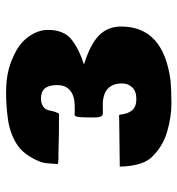

<svg xmlns="http://www.w3.org/2000/svg" viewBox="4 -574 590 639"><g transform="rotate(-90 299.5 -254.0)"><path d="M269.5 -207.5 243.2 -207Q235.4 -207 231.9 -213.6Q228.5 -220.2 228.5 -238.3Q228.5 -266.1 229.7 -283.7Q231 -301.3 238.3 -301.3L244.6 -300.8H266.1Q299.3 -300.8 317.9 -315.7Q336.4 -330.6 336.4 -359.4Q336.4 -413.1 293 -413.1Q274.9 -413.1 264.9 -405.8Q254.9 -398.4 252.9 -389.2Q246.6 -358.9 240.7 -353Q168.9 -353 108.9 -355H90.8Q76.2 -355 73.2 -357.9Q74.2 -362.3 75.4 -383.3Q76.7 -404.3 81.5 -416.5Q104 -471.7 140.4 -494.1Q176.8 -516.6 221.7 -522.9Q266.6 -529.3 311.5 -529.3Q356.4 -529.3 389.6 -520.3Q422.9 -511.2 452.6 -494.4Q482.4 -477.5 501.2 -448.7Q520 -419.9 520 -390.1Q520 -335.9 486.8 -310.5Q453.6 -285.2 404.8 -270Q472.7 -249 502 -219.7Q531.2 -190.4 531.2 -146Q531.2 -5.4 351.1 18.1Q319.3 21 274.9 21Q230.5 21 182.4 7.1Q134.3 -6.8 100.6 -40.5Q67.4 -69.8 64.9 -149.4Q64.9 -150.9 65.4 -150.9L222.7 -152.8L234.4 -153.3Q236.8 -153.3 237.8 -150.4Q240.7 -123 252.7 -109.4Q264.6 -95.7 290.3 -95.7Q315.9 -95.7 328.9 -109.6Q341.8 -123.5 341.8 -142.6Q341.8 -207.5 269.5 -207.5ZM82 -418.5 82.5 -419.4Q82.5 -418.9 82 -418.5Z"/></g></svg>

Font: Bowlby One
Style: Regular
Weight: 400
Designer: vernon adams
Foundry: vernon adams
Version: Version 1.000